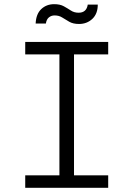

<svg xmlns="http://www.w3.org/2000/svg" viewBox="-20 -901 640 921"><path d="M101 0V-60H265V-640H101V-700H499V-640H335V-60H499V0ZM359 -786Q331 -786 312.5 -796.5Q294 -807 278.5 -817Q263 -827 242 -827Q226 -827 214.5 -817.5Q203 -808 200 -788H151Q153 -834 178 -857.5Q203 -881 240 -881Q268 -881 286 -871Q304 -861 320 -850.5Q336 -840 357 -840Q395 -840 401 -879H449Q449 -835 423 -810.5Q397 -786 359 -786Z"/></svg>

Font: DM Mono Light
Style: Regular
Weight: 300
Designer: Colophon Foundry
Foundry: Colophon Foundry
Version: Version 1.000; ttfautohint (v1.8.2.53-6de2)